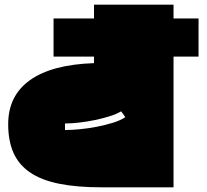

<svg xmlns="http://www.w3.org/2000/svg" viewBox="-20 -757 884 821"><path d="M722 44H415Q308 44 232 28.5Q156 13 108 -20Q60 -53 37.5 -104Q15 -155 15 -226Q15 -348 108.5 -414.5Q202 -481 382 -487V-515H209V-678H382V-737H722V-678H829V-515H722ZM516 -256 498 -281Q480 -270 450.5 -260.5Q421 -251 387.5 -244Q354 -237 320 -233Q286 -229 258 -229V-201Q286 -201 322 -204.5Q358 -208 394 -215Q430 -222 462.5 -232Q495 -242 516 -256Z"/></svg>

Font: ChangwonDangamAsac Bold
Style: Regular
Weight: 700
Designer: Choi Chi-young, Lee Youngbeen, Kim Jungjin, Yoon Jihee, Han Dohee
Foundry: YoonDesign Inc.
Version: Version 1.010;Build 20210623